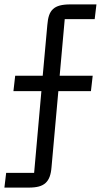

<svg xmlns="http://www.w3.org/2000/svg" viewBox="-22 -718 478 872"><path d="M6 67H133L166 -304H39L47 -374H172L193 -605Q195 -631 201 -648.5Q207 -666 219 -677Q231 -688 250 -693Q269 -698 297 -698H416L408 -631H272L249 -374H399L391 -304H243L212 41Q210 67 203.5 84.5Q197 102 185 113Q173 124 154.5 129Q136 134 108 134H-2Z"/></svg>

Font: IBM Plex Sans Condensed
Style: Regular
Weight: 400
Width: 3
Designer: Mike Abbink, Paul van der Laan, Pieter van Rosmalen
Foundry: Bold Monday
Version: Version 1.1